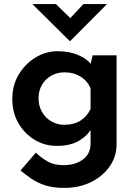

<svg xmlns="http://www.w3.org/2000/svg" viewBox="-20 -701 663 937"><path d="M293 216Q238 216 199 203Q160 190 131.5 170Q103 150 80 131L155 44Q180 68 211.5 86.5Q243 105 291 105Q347 105 384.5 77.5Q422 50 422 -1V-101L428 -78Q411 -42 368 -15.5Q325 11 257 11Q198 11 148.5 -19Q99 -49 69.5 -100.5Q40 -152 40 -218Q40 -285 71.5 -337.5Q103 -390 153.5 -420.5Q204 -451 261 -451Q318 -451 360.5 -433Q403 -415 424 -388L419 -374L432 -431H549V1Q549 63 515 111.5Q481 160 423.5 188Q366 216 293 216ZM168 -221Q168 -185 184.5 -155.5Q201 -126 230 -109Q259 -92 295 -92Q341 -92 373 -112.5Q405 -133 422 -169V-269Q408 -305 374 -326.5Q340 -348 295 -348Q259 -348 230 -331.5Q201 -315 184.5 -286.5Q168 -258 168 -221ZM253 -681 336 -600 303 -591 387 -681H502L322 -500H321L138 -681Z"/></svg>

Font: Reem Kufi Fun SemiBold
Style: Regular
Weight: 600
Designer: Khaled Hosny
Version: Version 1.005